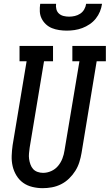

<svg xmlns="http://www.w3.org/2000/svg" viewBox="-20 -975 573 1003"><path d="M203 8Q176 8 149 1.5Q122 -5 101 -20Q80 -35 66 -58Q52 -81 46 -107Q40 -133 41 -161Q42 -189 46 -217L119 -655H82V-735H257V-655H210L135 -204Q133 -189 131.5 -174Q130 -159 132 -144.5Q134 -130 139 -116Q144 -102 153 -92Q162 -82 176 -77Q190 -72 205 -72Q227 -72 248 -81.5Q269 -91 283.5 -108.5Q298 -126 306 -147Q314 -168 317 -189L395 -655H358V-735H533V-655H485L406 -176Q402 -152 394.5 -128Q387 -104 373.5 -82.5Q360 -61 341 -42.5Q322 -24 299 -12.5Q276 -1 251.5 3.5Q227 8 203 8ZM329 -815Q309 -815 289 -818Q269 -821 251.5 -828Q234 -835 220 -848Q206 -861 197.5 -878Q189 -895 188 -915Q187 -935 190 -955H273Q271 -941 274.5 -927Q278 -913 288 -904Q298 -895 312 -891.5Q326 -888 341 -888Q356 -888 371 -891.5Q386 -895 399 -903.5Q412 -912 420 -926Q428 -940 430 -955H513Q510 -934 502 -914.5Q494 -895 480.5 -878Q467 -861 448.5 -848.5Q430 -836 410 -828.5Q390 -821 369.5 -818Q349 -815 329 -815Z"/></svg>

Font: Iosevka Slab Medium Oblique
Style: Regular
Weight: 500
Italic angle: -9°
Monospace: yes
Designer: Belleve Invis
Foundry: Belleve Invis
Version: Version 11.1.1; ttfautohint (v1.8.3)